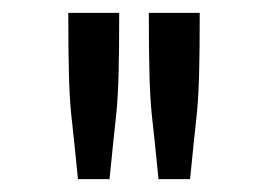

<svg xmlns="http://www.w3.org/2000/svg" viewBox="-20 -685 415 298"><path d="M86 -665H165Q165 -605 164 -569Q163 -533 160.5 -508.5Q158 -484 155.5 -461.5Q153 -439 150 -407H101Q98 -439 95.5 -461.5Q93 -484 90.5 -508Q88 -532 87 -568.5Q86 -605 86 -665ZM211 -665H290Q290 -605 289 -569Q288 -533 285.5 -508.5Q283 -484 280.5 -461.5Q278 -439 275 -407H226Q223 -439 220.5 -461.5Q218 -484 215.5 -508Q213 -532 212 -568.5Q211 -605 211 -665Z"/></svg>

Font: Inconsolata Condensed SemiBold
Style: Regular
Weight: 600
Width: 3
Monospace: yes
Designer: Raph Levien, Cyreal, Brenton Simpson
Foundry: Raph Levien, Cyreal, Google
Version: Version 3.100; ttfautohint (v1.8.4.7-5d5b)